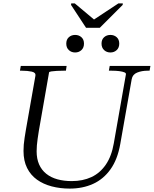

<svg xmlns="http://www.w3.org/2000/svg" viewBox="-20 -1097 903 1127"><path d="M485 -934H566L700 -1068L701 -1077H675L519 -974H542L419 -1077H398L397 -1068ZM208 -329Q204 -304 201 -283Q198 -262 196.5 -244Q195 -226 195 -209Q195 -165 209.5 -132Q224 -99 251.5 -77Q279 -55 317 -44.5Q355 -34 401 -34Q466 -34 516.5 -57.5Q567 -81 601 -130.5Q635 -180 648 -256L719 -660Q721 -668 710 -672.5Q699 -677 680 -679.5Q661 -682 637 -682H619L624 -710H863L858 -682H846Q812 -682 785 -671Q758 -660 753 -632L686 -252Q670 -161 628.5 -103Q587 -45 526 -17.5Q465 10 389 10Q333 10 283.5 -3Q234 -16 197 -42.5Q160 -69 139 -111Q118 -153 118 -211Q118 -229 119.5 -248Q121 -267 124.5 -288.5Q128 -310 132 -335L188 -653Q191 -671 166.5 -676.5Q142 -682 108 -682H97L102 -710H371L367 -682H353Q333 -682 314 -681Q295 -680 282 -678Q269 -676 268 -672ZM421 -789Q399 -789 384 -803Q369 -817 369 -841Q369 -865 384 -878.5Q399 -892 421 -892Q443 -892 458 -878.5Q473 -865 473 -841Q473 -817 458 -803Q443 -789 421 -789ZM628 -789Q606 -789 591 -803Q576 -817 576 -841Q576 -865 591 -878.5Q606 -892 628 -892Q650 -892 665 -878.5Q680 -865 680 -841Q680 -817 665 -803Q650 -789 628 -789Z"/></svg>

Font: Roboto Serif 120pt Expanded Light
Style: Italic
Weight: 300
Width: 7
Italic angle: -10°
Designer: Greg Gazdowicz
Foundry: Commercial Type
Version: Version 1.008